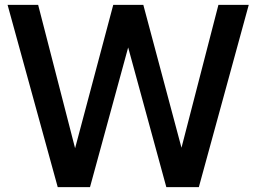

<svg xmlns="http://www.w3.org/2000/svg" viewBox="-20 -765 1048 785"><path d="M216 0H348L504 -571L660 0H793L997 -745H873L722 -161L566 -745H443L287 -159L136 -745H11Z"/></svg>

Font: Mluvka SemiBold
Style: Regular
Weight: 600
Designer: Modified by Jiří Krblich, Original typeface by Gumpita Rahayu
Foundry: Gumpita Rahayu & Jiří Krblich
Version: Version 2.000;Glyphs 3.1.1 (3134)